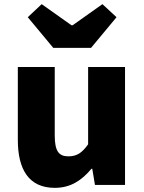

<svg xmlns="http://www.w3.org/2000/svg" viewBox="-20 -892 694 926"><path d="M237 -661H419L542 -809L474 -872L330 -770H325L181 -872L114 -809ZM244 14C321 14 374 -22 421 -78H425L438 0H583V-569H405V-196C375 -154 350 -138 310 -138C265 -138 244 -161 244 -239V-569H66V-217C66 -75 119 14 244 14Z"/></svg>

Font: Noto Sans JP Black
Style: Regular
Weight: 900
Designer: Ryoko NISHIZUKA  (kana, bopomofo & ideographs); Paul D. Hunt (Latin, Greek & Cyrillic); Sandoll Communications , Soo-you
Foundry: Adobe
Version: Version 2.002;hotconv 1.0.116;makeotfexe 2.5.65601